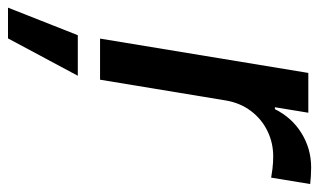

<svg xmlns="http://www.w3.org/2000/svg" viewBox="-239 -402 825 497"><g transform="rotate(90 173.5 -153.5)"><path d="M24.9 0 113.8 -539.1H216.8L202.6 -452.6H207.5Q229.5 -496.6 269.8 -521.5Q310.1 -546.4 358.4 -546.4Q368.7 -546.4 381.1 -545.7Q393.6 -544.9 401.4 -543.9L384.8 -442.9Q377.4 -444.3 361.8 -446.3Q346.2 -448.2 329.6 -448.2Q294.4 -448.2 263.7 -433.1Q232.9 -418 212.2 -390.4Q191.4 -362.8 185.1 -325.7L131.3 0ZM-55.2 238.3 16.1 57.6H121.1L24.4 238.3Z"/></g></svg>

Font: Inter 18pt Medium
Style: Italic
Weight: 500
Italic angle: -9.3988°
Designer: Rasmus Andersson
Foundry: rsms
Version: Version 4.001;git-66647c0bb